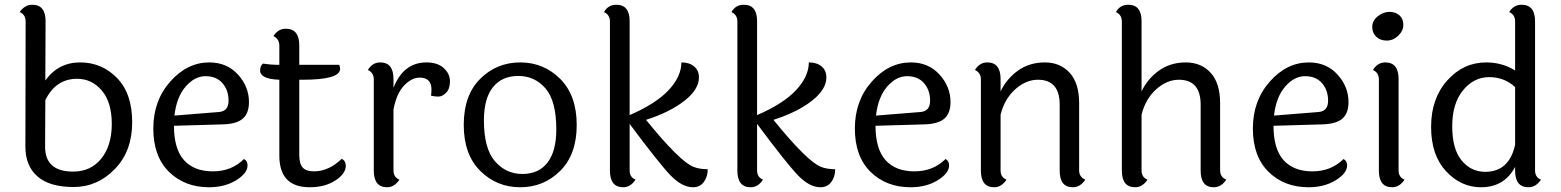

<svg xmlns="http://www.w3.org/2000/svg" viewBox="-20 -780 6576 809"><path d="M288 -57Q363 -57 407 -112Q451 -167 451 -258Q451 -349 409 -398.5Q367 -448 305 -448Q215 -448 171 -358L170 -162Q170 -57 288 -57ZM171 -441Q226 -517 317.5 -517Q409 -517 473 -451.5Q537 -386 537 -264.5Q537 -143 464 -68Q391 8 290 8Q189 8 138 -36.5Q87 -81 87 -162L88 -689Q88 -719 63 -729Q84 -760 116 -760Q172 -760 172 -691Z M902 -308Q943 -311 943 -355.5Q943 -400 917.5 -429.5Q892 -459 846 -459Q800 -459 762 -415Q724 -371 715 -293ZM1008 -110Q1023 -102 1023 -83Q1023 -50 975 -20.5Q927 9 861 9Q758 9 692 -56Q626 -121 626 -238.5Q626 -356 697.5 -436.5Q769 -517 862 -517Q936 -517 982.5 -466Q1029 -415 1029 -350Q1029 -303 1003.5 -280.5Q978 -258 921 -256L713 -250Q713 -152 755.5 -105Q798 -58 877 -58Q956 -58 1008 -110Z M1241 -444V-127Q1241 -90 1255.5 -74Q1270 -58 1303 -58Q1365 -58 1420 -111Q1437 -102 1437 -82Q1437 -48 1393 -19.5Q1349 9 1285 9Q1157 9 1157 -124V-444Q1076 -447 1076 -483Q1076 -502 1088 -512Q1123 -507 1142 -507H1157V-588Q1157 -616 1132 -628Q1152 -659 1184 -659Q1241 -659 1241 -589V-507H1409Q1413 -500 1413 -490Q1413 -444 1255 -444Z M1638 -447V-410Q1680 -517 1777 -517Q1824 -517 1850 -493Q1876 -469 1876 -437.5Q1876 -406 1860 -389.5Q1844 -373 1827 -373Q1810 -373 1796 -377Q1798 -387 1798 -403Q1798 -453 1748 -453Q1715 -453 1683 -420Q1651 -387 1638 -319V-62Q1638 -33 1663 -23Q1642 9 1611 9Q1555 9 1555 -61V-445Q1555 -474 1530 -485Q1549 -517 1582 -517Q1638 -517 1638 -447Z M2019 -273Q2019 -154 2065.5 -100.5Q2112 -47 2181 -47Q2250 -47 2287 -95Q2324 -143 2324 -235Q2324 -355 2278.5 -407.5Q2233 -460 2164 -460Q2095 -460 2057 -412.5Q2019 -365 2019 -273ZM2003.5 -448Q2073 -517 2172 -517Q2271 -517 2340.5 -447.5Q2410 -378 2410 -253.5Q2410 -129 2340.5 -60Q2271 9 2172 9Q2073 9 2003.5 -60Q1934 -129 1934 -254Q1934 -379 2003.5 -448Z M2633 -691V-295Q2744 -343 2797.5 -400.5Q2851 -458 2851 -517Q2885 -517 2905 -500Q2925 -483 2925 -454Q2925 -403 2863.5 -355Q2802 -307 2702 -275Q2844 -100 2902 -77Q2927 -67 2962 -67Q2962 -35 2945.5 -13Q2929 9 2900 9Q2854 9 2806 -40.5Q2758 -90 2633 -258V-62Q2633 -33 2658 -23Q2637 9 2606 9Q2550 9 2550 -61V-689Q2550 -718 2525 -729Q2542 -760 2577 -760Q2633 -760 2633 -691Z M3170 -691V-295Q3281 -343 3334.5 -400.5Q3388 -458 3388 -517Q3422 -517 3442 -500Q3462 -483 3462 -454Q3462 -403 3400.5 -355Q3339 -307 3239 -275Q3381 -100 3439 -77Q3464 -67 3499 -67Q3499 -35 3482.5 -13Q3466 9 3437 9Q3391 9 3343 -40.5Q3295 -90 3170 -258V-62Q3170 -33 3195 -23Q3174 9 3143 9Q3087 9 3087 -61V-689Q3087 -718 3062 -729Q3079 -760 3114 -760Q3170 -760 3170 -691Z M3858 -308Q3899 -311 3899 -355.5Q3899 -400 3873.5 -429.5Q3848 -459 3802 -459Q3756 -459 3718 -415Q3680 -371 3671 -293ZM3964 -110Q3979 -102 3979 -83Q3979 -50 3931 -20.5Q3883 9 3817 9Q3714 9 3648 -56Q3582 -121 3582 -238.5Q3582 -356 3653.5 -436.5Q3725 -517 3818 -517Q3892 -517 3938.5 -466Q3985 -415 3985 -350Q3985 -303 3959.5 -280.5Q3934 -258 3877 -256L3669 -250Q3669 -152 3711.5 -105Q3754 -58 3833 -58Q3912 -58 3964 -110Z M4527 -345V-62Q4527 -34 4553 -23Q4532 9 4500 9Q4445 9 4445 -61V-339Q4445 -444 4353 -444Q4303 -444 4258 -404Q4213 -364 4196 -297V-62Q4196 -33 4221 -23Q4200 9 4169 9Q4113 9 4113 -61V-445Q4113 -474 4088 -485Q4107 -517 4140 -517Q4196 -517 4196 -447V-395Q4222 -449 4270 -483Q4318 -517 4382.5 -517Q4447 -517 4487 -473.5Q4527 -430 4527 -345Z M5121 -345V-62Q5121 -34 5147 -23Q5126 9 5094 9Q5039 9 5039 -61V-339Q5039 -444 4947 -444Q4897 -444 4852 -404Q4807 -364 4790 -297V-62Q4790 -33 4815 -23Q4794 9 4763 9Q4707 9 4707 -61V-689Q4707 -718 4682 -729Q4699 -760 4734 -760Q4790 -760 4790 -691V-395Q4816 -449 4864 -483Q4912 -517 4976.5 -517Q5041 -517 5081 -473.5Q5121 -430 5121 -345Z M5535 -308Q5576 -311 5576 -355.5Q5576 -400 5550.5 -429.5Q5525 -459 5479 -459Q5433 -459 5395 -415Q5357 -371 5348 -293ZM5641 -110Q5656 -102 5656 -83Q5656 -50 5608 -20.5Q5560 9 5494 9Q5391 9 5325 -56Q5259 -121 5259 -238.5Q5259 -356 5330.5 -436.5Q5402 -517 5495 -517Q5569 -517 5615.5 -466Q5662 -415 5662 -350Q5662 -303 5636.5 -280.5Q5611 -258 5554 -256L5346 -250Q5346 -152 5388.5 -105Q5431 -58 5510 -58Q5589 -58 5641 -110Z M5834.5 -730Q5860 -730 5876.5 -715.5Q5893 -701 5893 -675.5Q5893 -650 5871.5 -629.5Q5850 -609 5823 -609Q5796 -609 5779 -625Q5762 -641 5762 -667Q5762 -693 5785.5 -711.5Q5809 -730 5834.5 -730ZM5873 -447V-62Q5873 -33 5898 -23Q5877 9 5846 9Q5790 9 5790 -61V-445Q5790 -474 5765 -485Q5784 -517 5817 -517Q5873 -517 5873 -447Z M6364 -413Q6319 -455 6254.5 -455Q6190 -455 6144.5 -399.5Q6099 -344 6099 -248Q6099 -152 6138.5 -104Q6178 -56 6238 -56Q6339 -56 6364 -170ZM6448 -691V-62Q6448 -33 6473 -23Q6452 9 6420 9Q6364 9 6364 -61V-77Q6319 9 6220 9Q6136 9 6073 -58.5Q6010 -126 6010 -245.5Q6010 -365 6078 -441Q6146 -517 6242 -517Q6310 -517 6364 -483V-689Q6364 -719 6339 -729Q6358 -760 6391 -760Q6448 -760 6448 -691Z"/></svg>

Font: Laila
Style: Regular
Weight: 400
Designer: Hitesh Malaviya
Foundry: Indian Type Foundry
Version: Version 1.302;PS 1.0;hotconv 1.0.78;makeotf.lib2.5.61930; tt